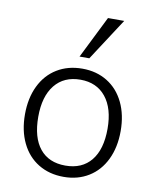

<svg xmlns="http://www.w3.org/2000/svg" viewBox="-86 -836 735 909"><g transform="rotate(10 281.0 -381.5)"><path d="M51 -253Q51 -331 79.5 -390Q108 -449 160.5 -481Q213 -513 282 -513Q350 -513 402 -481Q454 -449 482.5 -390Q511 -331 511 -253Q511 -175 482.5 -116Q454 -57 402 -25Q350 7 282 7Q213 7 160.5 -25Q108 -57 79.5 -116Q51 -175 51 -253ZM448 -253Q448 -351 404 -405.5Q360 -460 282 -460Q203 -460 159 -405.5Q115 -351 115 -253Q115 -153 158 -100Q201 -47 281 -47Q361 -47 404.5 -100.5Q448 -154 448 -253ZM258 -567 359 -770H437L305 -567Z"/></g></svg>

Font: Muli Light
Style: Regular
Weight: 300
Designer: Vernon Adams
Foundry: Vernon Adams
Version: Version 2.100